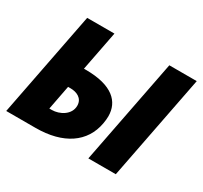

<svg xmlns="http://www.w3.org/2000/svg" viewBox="-161 -707 915 867"><g transform="rotate(30 297.0 -273.5)"><path d="M-41.5 0H110.8C256.3 0 346.7 -63 366.2 -170.9C368.7 -185.1 370.1 -197.3 370.1 -209.5C370.1 -285.2 315.4 -340.8 177.2 -340.8H167L207 -546.9H64.9ZM386.7 0H529.8L636.2 -546.9H493.2ZM121.6 -106.9 146 -233.9H159.2C189.9 -233.9 224.6 -220.2 224.6 -180.7C224.6 -132.8 173.8 -106.9 134.8 -106.9Z"/></g></svg>

Font: Hack
Style: Bold Oblique
Weight: 700
Italic angle: -12°
Monospace: yes
Designer: Christopher Simpkins
Foundry: Christopher Simpkins
Version: Version 2.010